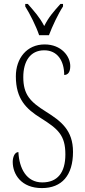

<svg xmlns="http://www.w3.org/2000/svg" viewBox="-20 -951 433 981"><path d="M180 -771H230C247 -816 277 -880 302 -918V-931H289C254 -892 229 -864 206 -818C182 -864 156 -892 122 -931H109V-918C133 -880 165 -816 180 -771ZM194 10C296 10 353 -55 353 -175C353 -286 292 -332 214 -381C134 -431 99 -468 99 -557C99 -637 134 -694 206 -694C273 -694 308 -641 308 -568C326 -568 339 -581 339 -613C339 -664 293 -724 208 -724C117 -724 61 -653 61 -561C61 -445 114 -394 188 -348C277 -292 314 -260 314 -162C314 -68 273 -19 196 -19C115 -19 78 -91 74 -174C54 -174 45 -146 45 -124C45 -60 89 10 194 10Z"/></svg>

Font: Noto Serif Armenian ExtraCondensed ExtraLight
Style: Regular
Weight: 200
Width: 2
Designer: Monotype Design Team
Foundry: Monotype Imaging Inc.
Version: Version 2.008